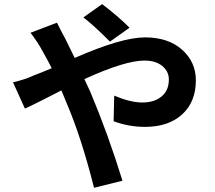

<svg xmlns="http://www.w3.org/2000/svg" viewBox="-20 -850 1040 930"><path d="M607.4 -715.8 512.7 -648.4Q430.7 -730.5 383.8 -765.6L474.6 -830.1Q550.8 -772.5 607.4 -715.8ZM127.9 -691.4 255.9 -740.2Q288.1 -675.8 295.9 -663.1Q334 -585.9 341.8 -569.3Q568.4 -668.9 682.6 -668.9Q794.9 -668.9 861.8 -609.4Q928.7 -549.8 928.7 -460.9Q928.7 -356.4 862.3 -295.9Q795.9 -235.4 681.6 -235.4Q604.5 -235.4 530.3 -262.7L533.2 -386.7Q612.3 -353.5 668.9 -353.5Q727.5 -353.5 762.7 -382.8Q797.9 -412.1 797.9 -464.8Q797.9 -503.9 766.1 -530.3Q734.4 -556.6 679.7 -556.6Q585 -556.6 388.7 -466.8L417 -406.2Q502.9 -202.1 573.2 25.4L435.5 59.6Q374 -184.6 302.7 -350.6L277.3 -412.1Q251 -398.4 212.4 -378.9Q173.8 -359.4 146.5 -345.7Q119.1 -332 100.6 -324.2L43 -451.2Q104.5 -465.8 140.6 -483.4Q169.9 -494.1 230.5 -519.5Q218.8 -543.9 185.5 -603.5Q166 -640.6 127.9 -691.4Z"/></svg>

Font: Gen Shin Gothic Monospace Bold
Style: Bold
Weight: 700
Designer: [Source Han Sans]
Ryoko NISHIZUKA  (kana & ideographs); Paul D. Hunt (Latin, Greek & Cyrillic); Wenlong ZHANG  (bopomofo
Version: Version 1.002.20150607